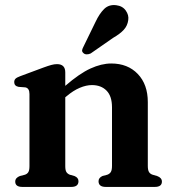

<svg xmlns="http://www.w3.org/2000/svg" viewBox="-20 -736 685 756"><path d="M237 -451V-398Q293 -446.5 336.2 -466.2Q379.5 -486 418 -486Q483 -486 522.5 -444.8Q562 -403.5 562 -334V-83Q562 -66 566.8 -58.5Q571.5 -51 581 -48L598.5 -43Q617.5 -36 617.5 -21Q617.5 0 589.5 0H396.5Q368 0 368 -22.5Q368 -36 383.5 -43L402.5 -48Q412 -51.5 416.5 -59Q421 -66.5 421 -83V-313.5Q421 -357.5 399.5 -379.2Q378 -401 342 -401Q319.5 -401 294 -390.2Q268.5 -379.5 242 -357L237 -353V-81.5Q237 -65.5 241.5 -58.5Q246 -51.5 255 -48L273 -43Q289 -36.5 289 -22.5Q289 0 260.5 0H68Q40 0 40 -21Q40 -36 58.5 -43L78 -48Q87 -51 91.5 -58.2Q96 -65.5 96 -81.5V-366Q96 -389 79.5 -392L53 -394Q36 -397.5 36 -412.5Q36 -421 41 -426Q46 -431 59.5 -436L151 -470Q170 -477 182 -480.2Q194 -483.5 204.5 -483.5Q237 -483.5 237 -451ZM356 -649.5Q371.5 -682.5 390.2 -700.8Q409 -719 437.5 -715.5Q462.5 -712.5 475.2 -694.5Q488 -676.5 485 -657Q482 -634.5 467.2 -618.5Q452.5 -602.5 425.5 -587L337 -525.5Q329.5 -522 321.5 -522Q313.5 -522 308.5 -527Q302 -532.5 303.5 -539.2Q305 -546 309 -553Z"/></svg>

Font: Fraunces 9pt SemiBold
Style: Regular
Weight: 600
Version: Version 1.000;[b76b70a41]